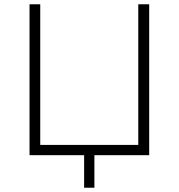

<svg xmlns="http://www.w3.org/2000/svg" viewBox="-20 -725 834 897"><path d="M373 152V0H118V-705H168V-48H626V-705H677V0H421V152Z"/></svg>

Font: Nunito Sans 7pt ExtraLight
Style: Regular
Weight: 250
Designer: Vernon Adams
Foundry: Vernon Adams
Version: Version 3.101;gftools[0.9.27]